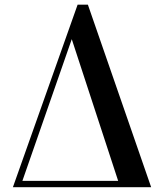

<svg xmlns="http://www.w3.org/2000/svg" viewBox="-20 -784 683 804"><path d="M34 0 305 -764.5H348L613 0H483.5L280.5 -620L64.5 0ZM52 0V-26.5H574V0Z"/></svg>

Font: Bodoni Moda 9pt Medium
Style: Regular
Weight: 500
Designer: Owen Earl
Foundry: indestructible type
Version: Version 2.005